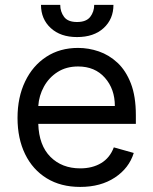

<svg xmlns="http://www.w3.org/2000/svg" viewBox="-20 -747 622 779"><path d="M292.6 -596.6Q225.5 -596.6 185.9 -633.2Q146.3 -669.7 146.3 -727.3H224.4Q224.4 -699.6 239.9 -678.6Q255.3 -657.7 292.6 -657.7Q329.9 -657.7 346.1 -678.6Q362.2 -699.6 362.2 -727.3H440.3Q440.3 -669.7 400.6 -633.2Q360.8 -596.6 292.6 -596.6ZM305.4 11.4Q226.6 11.4 169.6 -23.6Q112.6 -58.6 81.9 -121.6Q51.1 -184.7 51.1 -268.5Q51.1 -352.3 81.9 -416.4Q112.6 -480.5 167.8 -516.5Q223 -552.6 296.9 -552.6Q339.5 -552.6 381 -538.4Q422.6 -524.1 456.7 -492.4Q490.8 -460.6 511 -408.4Q531.2 -356.2 531.2 -279.8V-244.3H135.3Q138.1 -157 184.8 -110.4Q231.5 -63.9 305.4 -63.9Q354.8 -63.9 390.3 -85.2Q425.8 -106.5 441.8 -149.1L522.7 -126.4Q503.6 -64.6 446 -26.6Q388.5 11.4 305.4 11.4ZM446 -316.8Q446 -386 405.5 -431.6Q365.1 -477.3 296.9 -477.3Q248.9 -477.3 213.8 -454.9Q178.6 -432.5 158.4 -395.8Q138.1 -359 135.3 -316.8Z"/></svg>

Font: Linik Sans
Style: Regular
Weight: 400
Designer: Rasmus Andersson (font), Marc Monis (original base), Kil Hyung-jin (Pretendard portions), Cristiano Sobral (main changes
Foundry: rsms
Version: Version 3.018;May 31, 2022;FontCreator 14.0.0.2814 64-bit; t